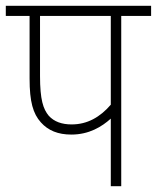

<svg xmlns="http://www.w3.org/2000/svg" viewBox="-20 -642 541 662"><path d="M398 -587H501V-622H0V-587H82V-371C82 -291 94 -250 121 -220C146 -192 180 -178 226 -178C287 -178 331 -205 362 -233V0H398ZM362 -587V-281C325 -238 281 -213 227 -213C194 -213 167 -222 148 -243C129 -266 118 -298 118 -380V-587Z"/></svg>

Font: Noto Sans SemiCondensed ExtraLight
Style: Regular
Weight: 200
Width: 4
Designer: Monotype Design Team
Foundry: Monotype Imaging Inc.
Version: Version 2.013